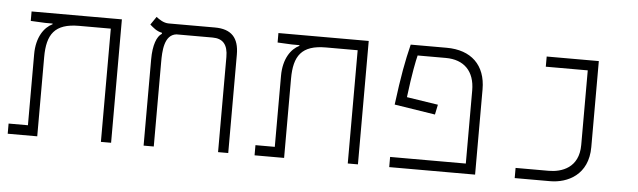

<svg xmlns="http://www.w3.org/2000/svg" viewBox="-43 -760 3016 908"><g transform="rotate(5 1465.0 -306.0)"><path d="M505.4 0V-585.9H76.7V-541L145.5 -537.6H180.7V-534.2C142.1 -515.6 106.4 -467.3 106.4 -385.3V-48.3H14.6V0H154.8V-376C154.8 -484.4 190.9 -537.6 306.2 -537.6H457V0Z M1061.5 -467.3C1061.5 -546.4 1025.9 -585.9 946.8 -585.9H727.5C703.1 -585.9 682.6 -600.6 668 -611.8L641.6 -573.2C656.7 -560.5 672.9 -544.4 699.7 -539.1V-534.2C676.3 -520 659.7 -477.5 659.7 -409.7V0H708V-400.4C708 -451.2 710 -530.8 768.6 -537.6H940.4C989.3 -537.6 1013.2 -510.3 1013.2 -451.7V0H1061.5Z M1677.2 0V-585.9H1248.5V-541L1317.4 -537.6H1352.5V-534.2C1314 -515.6 1278.3 -467.3 1278.3 -385.3V-48.3H1186.5V0H1326.7V-376C1326.7 -484.4 1362.8 -537.6 1478 -537.6H1628.9V0Z M2029.3 -314 1880.4 -336.9C1894.5 -451.7 1907.2 -512.2 1913.6 -537.6H2047.4C2133.8 -537.6 2185.1 -486.8 2185.1 -395V-48.3H1825.7V0H2233.4V-404.8C2233.4 -520 2163.6 -585.9 2047.4 -585.9H1876.5C1856.4 -503.9 1843.8 -437.5 1825.7 -296.9L2019.5 -266.6Z M2421.4 0H2589.4C2672.4 0 2769.5 -45.9 2769.5 -177.7V-585.9H2522V-537.6H2721.2V-183.6C2721.2 -74.2 2639.2 -48.3 2578.6 -48.3H2421.4Z"/></g></svg>

Font: Cascadia Code PL ExtraLight
Style: Regular
Weight: 200
Monospace: yes
Designer: Aaron Bell
Foundry: Saja Typeworks
Version: Version 2404.023